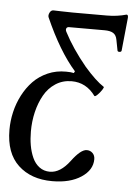

<svg xmlns="http://www.w3.org/2000/svg" viewBox="-70 -464 540 776"><g transform="rotate(5 200.0 -76.5)"><path d="M170.9 272Q85 272 33 223.4Q-19 174.8 -19 80.1Q-19 43.9 -10.7 8.1Q-2.4 -27.8 14.6 -60.8Q31.7 -93.8 55.9 -118.9Q80.1 -144 114.5 -159.2Q148.9 -174.3 189 -173.8Q209 -173.8 220.2 -170.9L224.1 -178.2Q157.7 -253.4 99.1 -386.2Q95.7 -394.5 101.1 -405.3Q106.4 -416 116.2 -416Q125.5 -416 149.4 -415Q173.3 -414.1 194.8 -414.1H333Q375 -414.1 412.1 -424.8Q420.4 -424.8 418 -408.2L404.8 -277.8Q403.8 -272.5 396.5 -272.2Q389.2 -272 388.2 -276.9L379.9 -319.8Q376.5 -338.9 364.3 -346.4Q352.1 -354 329.1 -354H185.1Q176.8 -354 174.1 -348.1Q171.4 -342.3 175.8 -334Q209 -269.5 266.1 -200.2Q312.5 -147 345.2 -126Q348.1 -124.5 340.6 -113Q333 -101.6 323.5 -92.3Q314 -83 311 -85.9Q273.9 -137.2 214.8 -137.2Q178.2 -137.2 149.4 -118.4Q120.6 -99.6 103.3 -68.6Q85.9 -37.6 76.9 0.2Q67.9 38.1 67.9 79.1Q67.9 108.9 72.5 135.5Q77.1 162.1 87.4 185.1Q97.7 208 115.7 221.4Q133.8 234.9 158.2 234.9Q200.7 234.9 238.8 184.1Q275.4 134.8 299.8 134.8Q314 134.8 323.5 144.3Q333 153.8 333 168.9Q333 212.9 288.1 242.4Q243.2 272 170.9 272Z"/></g></svg>

Font: Junicode SmCond Medium
Style: Italic
Weight: 500
Width: 4
Italic angle: -11°
Designer: Peter S. Baker
Version: Version 2.206